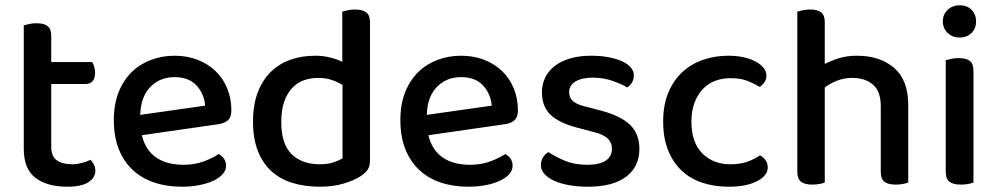

<svg xmlns="http://www.w3.org/2000/svg" viewBox="-20 -693 3780 727"><path d="M174 -137Q174 -101 195 -86Q216 -71 254 -71Q271 -71 290 -76Q309 -81 323 -88Q330 -80 335.5 -70Q341 -60 341 -46Q341 -20 314.5 -3Q288 14 234 14Q159 14 114.5 -19.5Q70 -53 70 -130V-597Q77 -599 90 -602Q103 -605 118 -605Q147 -605 160.5 -594Q174 -583 174 -557V-458H329Q333 -452 336.5 -441Q340 -430 340 -418Q340 -375 303 -375H174V-137Z M517 -181Q531 -124 571.5 -96.5Q612 -69 675 -69Q717 -69 752 -82Q787 -95 808 -110Q836 -94 836 -65Q836 -48 823 -33.5Q810 -19 787.5 -8.5Q765 2 734.5 8Q704 14 669 14Q611 14 563.5 -2Q516 -18 482 -50Q448 -82 429.5 -129Q411 -176 411 -238Q411 -298 429 -343.5Q447 -389 478 -419.5Q509 -450 551 -466Q593 -482 641 -482Q689 -482 728.5 -466.5Q768 -451 796.5 -423.5Q825 -396 840.5 -358Q856 -320 856 -275Q856 -250 844 -238.5Q832 -227 809 -223ZM641 -401Q586 -401 549.5 -364Q513 -327 511 -258L757 -293Q753 -338 724 -369.5Q695 -401 641 -401Z M1173 -482Q1203 -482 1229.5 -475.5Q1256 -469 1276 -459V-649Q1283 -651 1296 -654Q1309 -657 1324 -657Q1353 -657 1367 -646Q1381 -635 1381 -609V-85Q1381 -64 1372 -50.5Q1363 -37 1344 -25Q1321 -10 1281.5 2Q1242 14 1191 14Q1134 14 1087 -0.5Q1040 -15 1007 -45.5Q974 -76 956 -122.5Q938 -169 938 -232Q938 -297 956.5 -344.5Q975 -392 1007 -422.5Q1039 -453 1081.5 -467.5Q1124 -482 1173 -482ZM1277 -371Q1260 -382 1237 -390Q1214 -398 1186 -398Q1156 -398 1130.5 -389Q1105 -380 1086 -359.5Q1067 -339 1056 -307.5Q1045 -276 1045 -231Q1045 -147 1084.5 -109Q1124 -71 1190 -71Q1220 -71 1240.5 -77.5Q1261 -84 1277 -93Z M1602 -181Q1616 -124 1656.5 -96.5Q1697 -69 1760 -69Q1802 -69 1837 -82Q1872 -95 1893 -110Q1921 -94 1921 -65Q1921 -48 1908 -33.5Q1895 -19 1872.5 -8.5Q1850 2 1819.5 8Q1789 14 1754 14Q1696 14 1648.5 -2Q1601 -18 1567 -50Q1533 -82 1514.5 -129Q1496 -176 1496 -238Q1496 -298 1514 -343.5Q1532 -389 1563 -419.5Q1594 -450 1636 -466Q1678 -482 1726 -482Q1774 -482 1813.5 -466.5Q1853 -451 1881.5 -423.5Q1910 -396 1925.5 -358Q1941 -320 1941 -275Q1941 -250 1929 -238.5Q1917 -227 1894 -223ZM1726 -401Q1671 -401 1634.5 -364Q1598 -327 1596 -258L1842 -293Q1838 -338 1809 -369.5Q1780 -401 1726 -401Z M2401 -129Q2401 -62 2351 -24Q2301 14 2206 14Q2167 14 2134 8Q2101 2 2077.5 -9Q2054 -20 2041 -35Q2028 -50 2028 -68Q2028 -83 2035.5 -96Q2043 -109 2056 -117Q2084 -99 2120 -84Q2156 -69 2204 -69Q2249 -69 2273 -84.5Q2297 -100 2297 -129Q2297 -154 2280.5 -169Q2264 -184 2232 -192L2164 -210Q2096 -228 2064 -259Q2032 -290 2032 -344Q2032 -373 2044 -398.5Q2056 -424 2079.5 -442.5Q2103 -461 2138 -471.5Q2173 -482 2218 -482Q2254 -482 2283.5 -476.5Q2313 -471 2334.5 -461.5Q2356 -452 2368 -438Q2380 -424 2380 -408Q2380 -392 2373 -380.5Q2366 -369 2355 -362Q2337 -373 2301.5 -386Q2266 -399 2225 -399Q2183 -399 2159 -384.5Q2135 -370 2135 -344Q2135 -324 2148.5 -311Q2162 -298 2195 -290L2253 -275Q2329 -255 2365 -221Q2401 -187 2401 -129Z M2746 -397Q2714 -397 2687 -386.5Q2660 -376 2640.5 -355Q2621 -334 2609.5 -303.5Q2598 -273 2598 -233Q2598 -154 2639 -112.5Q2680 -71 2746 -71Q2784 -71 2811 -81Q2838 -91 2858 -105Q2871 -97 2879 -86Q2887 -75 2887 -59Q2887 -28 2846.5 -7Q2806 14 2740 14Q2685 14 2639.5 -1Q2594 -16 2561 -47Q2528 -78 2509.5 -124.5Q2491 -171 2491 -233Q2491 -295 2510.5 -342Q2530 -389 2563.5 -420Q2597 -451 2642 -466.5Q2687 -482 2737 -482Q2770 -482 2796.5 -476Q2823 -470 2842 -459.5Q2861 -449 2871.5 -435.5Q2882 -422 2882 -407Q2882 -393 2874.5 -381.5Q2867 -370 2856 -364Q2835 -377 2809.5 -387Q2784 -397 2746 -397Z M3315 -292Q3315 -347 3285.5 -372.5Q3256 -398 3208 -398Q3176 -398 3149.5 -387.5Q3123 -377 3103 -362V-2Q3096 1 3083.5 3.5Q3071 6 3056 6Q3027 6 3013 -5Q2999 -16 2999 -42V-649Q3006 -651 3019 -654Q3032 -657 3047 -657Q3076 -657 3089.5 -646Q3103 -635 3103 -609V-451Q3126 -463 3156.5 -472.5Q3187 -482 3225 -482Q3312 -482 3365.5 -436Q3419 -390 3419 -296V-2Q3412 1 3399 3.5Q3386 6 3372 6Q3342 6 3328.5 -5Q3315 -16 3315 -42V-292Z M3666 -2Q3659 1 3646.5 3.5Q3634 6 3618 6Q3589 6 3575 -5Q3561 -16 3561 -42V-465Q3569 -467 3581.5 -470Q3594 -473 3610 -473Q3639 -473 3652.5 -462Q3666 -451 3666 -424ZM3550 -612Q3550 -638 3568 -655.5Q3586 -673 3614 -673Q3642 -673 3659 -655.5Q3676 -638 3676 -612Q3676 -586 3659 -568.5Q3642 -551 3614 -551Q3586 -551 3568 -568.5Q3550 -586 3550 -612Z"/></svg>

Font: Baloo Paaji 2 Medium
Style: Regular
Weight: 500
Designer: Shuchita Grover, Noopur Datye and Ek Type
Foundry: Ek Type
Version: Version 1.640;hotconv 1.0.111;makeotfexe 2.5.65597; ttfautoh